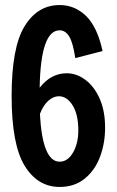

<svg xmlns="http://www.w3.org/2000/svg" viewBox="-20 -730 462 760"><path d="M26 -350Q26 -543 77.5 -626.5Q129 -710 216 -710Q276 -710 320.5 -667Q365 -624 386 -528L278 -500Q269 -561 254 -585.5Q239 -610 216 -610Q141 -610 137 -383Q182 -440 244 -440Q283 -440 318 -414Q353 -388 374.5 -339.5Q396 -291 396 -225Q396 -163 376 -109.5Q356 -56 315.5 -23Q275 10 216 10Q129 10 77.5 -74Q26 -158 26 -350ZM290 -214Q290 -277 267.5 -313Q245 -349 213 -349Q191 -349 171 -331Q151 -313 138 -279Q148 -90 216 -90Q248 -90 269 -126Q290 -162 290 -214Z"/></svg>

Font: Piscolabis
Style: Regular
Weight: 400
Designer: Ariel Martín Pérez
Foundry: Tunera Type Foundry
Version: Version 1.000